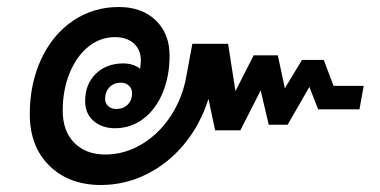

<svg xmlns="http://www.w3.org/2000/svg" viewBox="-20 -540 1084 548"><path d="M1018 -295 1006 -228H888L863 -292L801 -184H747L724 -282L666 -168H594L575 -258Q552 -185 506.5 -129.5Q461 -74 399 -43Q337 -12 268 -12Q177 -12 121 -67Q65 -122 65 -214Q65 -301 97.5 -371Q130 -441 188 -480.5Q246 -520 319 -520Q385 -520 424.5 -482Q464 -444 464 -381Q464 -322 444 -274.5Q424 -227 388.5 -200.5Q353 -174 308 -174Q271 -174 247 -195Q223 -216 223 -251Q223 -300 253.5 -329.5Q284 -359 332 -359Q360 -359 380 -344Q382 -360 382 -367Q382 -398 362 -416Q342 -434 308 -434Q266 -434 232 -406.5Q198 -379 178.5 -331Q159 -283 159 -224Q159 -166 192 -132.5Q225 -99 281 -99Q335 -99 384 -128Q433 -157 467 -208.5Q501 -260 512 -323L529 -415H631L652 -280L704 -382H773L793 -288L842 -369H904L932 -295ZM357 -274Q357 -287 348 -295.5Q339 -304 325 -304Q305 -304 292.5 -291Q280 -278 280 -258Q280 -245 289 -237Q298 -229 312 -229Q332 -229 344.5 -241.5Q357 -254 357 -274Z"/></svg>

Font: Sarabun SemiBold
Style: Italic
Weight: 600
Italic angle: -10°
Designer: Suppakit Chalermlarp | Katatrad Co.,Ltd.
Foundry: Cadson Demak Co.,Ltd.
Version: Version 1.000; ttfautohint (v1.6)